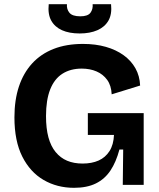

<svg xmlns="http://www.w3.org/2000/svg" viewBox="-20 -884 761 918"><path d="M334 14Q253 14 188.5 -23.5Q124 -61 86.5 -135.5Q49 -210 49 -323Q49 -406 70.5 -470.5Q92 -535 133.5 -580.5Q175 -626 236 -650Q297 -674 377 -674Q437 -674 486 -660Q535 -646 571 -620Q607 -594 627.5 -557.5Q648 -521 650 -475L514 -433Q512 -475 492.5 -502Q473 -529 441.5 -542.5Q410 -556 371 -556Q317 -556 278.5 -531.5Q240 -507 220 -456.5Q200 -406 200 -329Q200 -270 211.5 -227.5Q223 -185 246 -157Q269 -129 301 -115.5Q333 -102 375 -102Q419 -102 451.5 -116.5Q484 -131 503.5 -161.5Q523 -192 525 -239H400V-343H667V-222V0H567L569 -169H551Q535 -109 508 -68.5Q481 -28 438.5 -7Q396 14 334 14ZM213 -864H300Q298 -840 312 -823Q326 -806 364 -806Q400 -806 412.5 -823Q425 -840 423 -864H511Q516 -816 498.5 -785.5Q481 -755 445.5 -739.5Q410 -724 361 -724Q311 -724 276.5 -739.5Q242 -755 225 -785.5Q208 -816 213 -864Z"/></svg>

Font: Bricolage Grotesque
Style: Bold
Weight: 700
Designer: Mathieu Triay
Foundry: Atelier Triay
Version: Version 1.001;gftools[0.9.33.dev8+g029e19f]